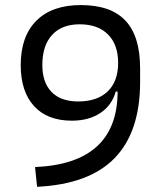

<svg xmlns="http://www.w3.org/2000/svg" viewBox="-20 -716 626 746"><path d="M259.3 -247.1Q164.1 -247.1 112.3 -303.7Q60.5 -360.4 60.5 -463.4Q60.5 -574.7 121.3 -635.5Q182.1 -696.3 293.9 -696.3Q410.6 -696.3 467.5 -635.7Q524.4 -575.2 524.4 -450.7V-397.9Q524.4 -203.6 425.5 -101.8Q326.7 0 124 9.8L116.2 -66.9Q436.5 -80.6 437 -360.4H429.7Q414.6 -306.2 369.4 -276.6Q324.2 -247.1 259.3 -247.1ZM283.7 -321.8Q357.9 -321.8 398.4 -360.8Q439 -399.9 439 -471.7Q439 -542.5 399.7 -582Q360.4 -621.6 289.6 -621.6Q220.2 -621.6 182.4 -580.3Q144.5 -539.1 144.5 -463.4Q144.5 -395.5 180.4 -358.6Q216.3 -321.8 283.7 -321.8Z"/></svg>

Font: Cascadia Code NF SemiLight
Style: Regular
Weight: 350
Monospace: yes
Designer: Aaron Bell
Foundry: Saja Typeworks
Version: Version 2404.023; ttfautohint (v1.8.4)